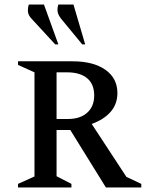

<svg xmlns="http://www.w3.org/2000/svg" viewBox="-20 -832 647 852"><path d="M60 0V-16L133 -49V-511L60 -544V-560H302Q394 -560 447.5 -522.5Q501 -485 501 -419Q501 -371 471.5 -336.5Q442 -302 387 -282L541 -47L607 -16V0H450L292 -255H231V-50L297 -16V0ZM278 -511H231V-304H282Q336 -304 367 -332Q398 -360 398 -408Q398 -459 366.5 -485Q335 -511 278 -511ZM225 -635 120 -749Q105 -765 104 -781Q103 -797 108 -812H175L239 -635ZM345 -635 251 -749Q237 -767 235.5 -782Q234 -797 239 -812H306L358 -635Z"/></svg>

Font: Spectral SC Medium
Style: Regular
Weight: 500
Designer: Jean-Baptiste Levee
Foundry: Production Type
Version: Version 2.001